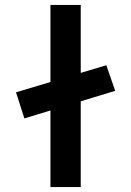

<svg xmlns="http://www.w3.org/2000/svg" viewBox="-20 -760 531 780"><path d="M79 -279 45 -385 412 -495 448 -391ZM185 0V-740H308V0Z"/></svg>

Font: Lexend Peta Medium
Style: Regular
Weight: 500
Designer: Bonnie Shaver-Troup, Thomas Jockin
Foundry: Lexend
Version: Version 1.007